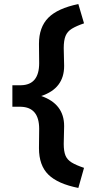

<svg xmlns="http://www.w3.org/2000/svg" viewBox="-20 -723 460 946"><path d="M366 203Q265 183 218.5 137.5Q172 92 172 7L173 -88Q173 -195 82 -197H41V-303H84Q173 -305 173 -412L172 -507Q172 -589 218 -635.5Q264 -682 366 -703L394 -608Q356 -595 334 -581.5Q312 -568 303 -546Q294 -524 294 -486L296 -398Q296 -287 183 -250Q296 -211 296 -102L294 -14Q294 22 302.5 43Q311 64 333 77.5Q355 91 394 104Z"/></svg>

Font: Lexend SemiBold
Style: Regular
Weight: 600
Designer: Bonnie Shaver-Troup, Thomas Jockin
Foundry: Lexend
Version: Version 1.005; ttfautohint (v1.8.3)